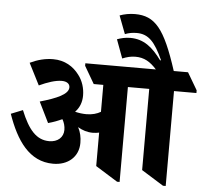

<svg xmlns="http://www.w3.org/2000/svg" viewBox="-60 -984 1139 1058"><g transform="rotate(5 509.5 -455.5)"><path d="M266 -59C348 -59 406 -109 406 -186C406 -218 400 -245 386 -272C411 -257 438 -248 469 -248C482 -248 494 -250 504 -252V-67L626 9H640V-516H758V-67L880 9H895V-516H1019V-531L963 -626H884C810 -856 755 -920 644 -920C614 -920 584 -914 560 -905L598 -805C618 -813 639 -817 663 -817C729 -817 765 -776 809 -679L804 -678C754 -747 704 -787 630 -787C603 -787 579 -781 557 -773L595 -670C619 -680 642 -686 667 -686C716 -686 749 -666 785 -626H395V-612L451 -516H504V-367C484 -355 457 -347 425 -347C404 -347 382 -350 362 -355C387 -381 398 -412 398 -448C398 -487 386 -528 361 -560C329 -603 281 -633 217 -633C173 -633 131 -622 89 -602L150 -482C195 -503 240 -518 274 -518C302 -518 319 -506 319 -486C319 -448 257 -421 163 -394L219 -280C249 -288 274 -298 296 -308C306 -291 312 -271 312 -250C312 -209 281 -181 234 -181C163 -181 118 -233 75 -339L10 -313C60 -170 133 -59 266 -59Z"/></g></svg>

Font: Noto Serif Devanagari SemiCondensed ExtraBold
Style: Regular
Weight: 800
Width: 4
Designer: Universal Thirst, Indian Type Foundry and the Monotype Design Team
Foundry: Monotype Imaging Inc.
Version: Version 2.004